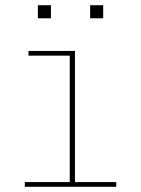

<svg xmlns="http://www.w3.org/2000/svg" viewBox="-20 -715 540 735"><path d="M75 0V-18H247V-502H89V-520H267V-18H425V0ZM325 -645V-695H375V-645ZM125 -645V-695H175V-645Z"/></svg>

Font: Iosevka SS04 Thin
Style: Regular
Weight: 100
Monospace: yes
Designer: Belleve Invis
Foundry: Belleve Invis
Version: Version 19.0.0; ttfautohint (v1.8.4)